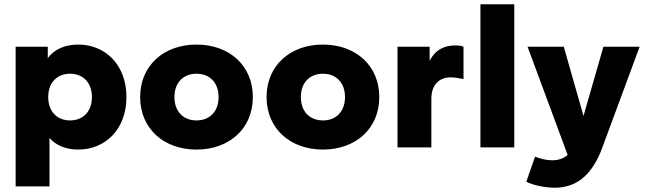

<svg xmlns="http://www.w3.org/2000/svg" viewBox="-20 -688 3013 896"><path d="M345 10C470 10 570 -83 570 -235C570 -387 470 -480 345 -480C280 -480 232 -456 203 -417V-470H53V182H211V-44C240 -11 285 10 345 10ZM307 -126C247 -126 205 -167 205 -235C205 -303 247 -344 307 -344C367 -344 409 -303 409 -235C409 -167 367 -126 307 -126Z M897 10C1050 10 1160 -88 1160 -235C1160 -382 1050 -480 897 -480C744 -480 634 -382 634 -235C634 -88 744 10 897 10ZM897 -126C836 -126 794 -167 794 -235C794 -303 836 -344 897 -344C958 -344 1000 -303 1000 -235C1000 -167 958 -126 897 -126Z M1487 10C1640 10 1750 -88 1750 -235C1750 -382 1640 -480 1487 -480C1334 -480 1224 -382 1224 -235C1224 -88 1334 10 1487 10ZM1487 -126C1426 -126 1384 -167 1384 -235C1384 -303 1426 -344 1487 -344C1548 -344 1590 -303 1590 -235C1590 -167 1548 -126 1487 -126Z M1993 0V-227C1993 -295 2032 -327 2083 -327C2103 -327 2123 -323 2143 -319V-470C2135 -474 2120 -476 2104 -476C2055 -476 2012 -457 1985 -404V-470H1835V0Z M2380 0V-668H2222V0Z M2569 188C2665 188 2742 135 2791 0L2965 -470H2796L2703 -147L2611 -470H2442L2629 35C2610 52 2586 60 2556 60C2529 60 2500 52 2477 43L2436 160C2467 176 2522 188 2569 188Z"/></svg>

Font: Gantari ExtraBold
Style: Regular
Weight: 800
Designer: Anugrah Pasau
Foundry: Lafontype
Version: Version 1.000